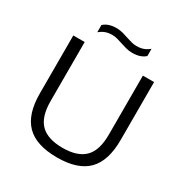

<svg xmlns="http://www.w3.org/2000/svg" viewBox="-207 -1089 1214 1264"><g transform="rotate(30 400.0 -457.0)"><path d="M401 9.5Q242 9.5 167.5 -66Q93 -141.5 93 -299.5V-740H179.5V-291Q179.5 -171.5 233.8 -117.5Q288 -63.5 401 -63.5Q513.5 -63.5 567.8 -117.5Q622 -171.5 622 -291V-740H707V-299.5Q707 -141.5 632.8 -66Q558.5 9.5 401 9.5ZM486 -834.5Q460 -834.5 437.2 -840.8Q414.5 -847 393 -854Q373 -860.5 354 -866Q335 -871.5 314.5 -871.5Q284.5 -871.5 262.2 -863Q240 -854.5 219 -837V-892Q254 -924.5 316 -924.5Q342 -924.5 364.8 -918.2Q387.5 -912 409 -904.5Q429 -898 448 -892.8Q467 -887.5 487.5 -887.5Q517.5 -887.5 539.8 -895.8Q562 -904 583 -921.5V-866.5Q548.5 -834.5 486 -834.5Z"/></g></svg>

Font: Encode Sans Exp
Style: Regular
Weight: 400
Width: 7
Designer: Multiple Designers
Foundry: Impallari Type
Version: Version 3.002; ttfautohint (v1.8.3) -l 8 -r 50 -G 200 -x 14 